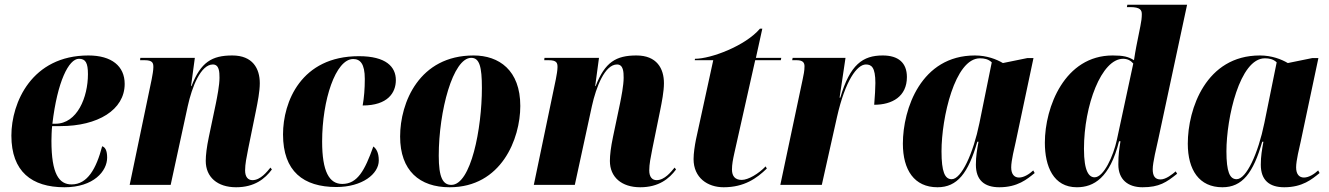

<svg xmlns="http://www.w3.org/2000/svg" viewBox="-20 -780 5606 810"><path d="M252 10C375 10 432 -58 432 -115C432 -147 423 -159 411 -163C386 -68 349 -2 282 -2C229 -2 197 -46 197 -186C197 -195 198 -236 200 -248H235C392 -248 506 -316 506 -426C506 -501 451 -546 353 -546C114 -546 28 -347 28 -208C28 -56 114 10 252 10ZM214 -258H201C222 -436 270 -532 313 -532C341 -532 351 -515 351 -467C351 -370 306 -258 214 -258Z M976 10C1054 10 1098 -26 1127 -65L1121 -73C1106 -55 1079 -20 1045 -20C1026 -20 1014 -34 1014 -61C1014 -88 1020 -116 1027 -152L1060 -314C1067 -349 1076 -394 1076 -429C1076 -491 1046 -546 960 -546C874 -546 827 -518 788 -417H786L802 -536H572L571 -526H590C624 -526 627 -514 627 -497C627 -483 623 -462 620 -446L527 0H700L772 -332C790 -414 827 -508 878 -508C905 -508 906 -476 906 -452C906 -420 896 -370 891 -345L861 -202C852 -159 848 -126 848 -101C848 -33 897 10 976 10Z M1399 9C1508 9 1578 -46 1578 -103C1578 -138 1566 -154 1555 -162C1519 -61 1488 -4 1424 -4C1369 -4 1339 -56 1339 -183C1339 -358 1396 -531 1470 -531C1499 -531 1519 -512 1519 -447C1519 -405 1516 -369 1510 -335C1616 -335 1650 -389 1650 -442C1650 -498 1609 -543 1494 -543C1250 -543 1174 -350 1174 -213C1174 -57 1260 9 1399 9Z M1877 10C2095 10 2175 -194 2175 -333C2175 -484 2085 -546 1978 -546C1749 -546 1668 -348 1668 -204C1668 -60 1750 10 1877 10ZM1884 0C1848 0 1831 -32 1831 -123C1831 -312 1891 -536 1968 -536C2003 -536 2013 -498 2013 -409C2013 -238 1967 0 1884 0Z M2681 10C2759 10 2803 -26 2832 -65L2826 -73C2811 -55 2784 -20 2750 -20C2731 -20 2719 -34 2719 -61C2719 -88 2725 -116 2732 -152L2765 -314C2772 -349 2781 -394 2781 -429C2781 -491 2751 -546 2665 -546C2579 -546 2532 -518 2493 -417H2491L2507 -536H2277L2276 -526H2295C2329 -526 2332 -514 2332 -497C2332 -483 2328 -462 2325 -446L2232 0H2405L2477 -332C2495 -414 2532 -508 2583 -508C2610 -508 2611 -476 2611 -452C2611 -420 2601 -370 2596 -345L2566 -202C2557 -159 2553 -126 2553 -101C2553 -33 2602 10 2681 10Z M3033 10C3120 10 3173 -28 3215 -69L3210 -78C3180 -47 3137 -21 3109 -21C3081 -21 3068 -37 3068 -65C3068 -86 3072 -107 3078 -134L3166 -526H3274L3276 -536H3169L3196 -659H3186C3125 -587 2980 -532 2912 -532L2911 -526H2989L2916 -191C2911 -166 2906 -133 2906 -109C2906 -30 2965 10 3033 10Z M3366 -444 3272 0H3447L3511 -286C3546 -441 3596 -508 3633 -508C3656 -508 3673 -497 3673 -430C3673 -407 3671 -377 3668 -338C3744 -338 3806 -373 3806 -455C3806 -515 3770 -546 3704 -546C3620 -546 3566 -508 3525 -368H3522L3547 -536H3324L3322 -526H3341C3369 -526 3374 -514 3374 -500C3374 -480 3370 -464 3366 -444Z M3935 10C4019 10 4065 -50 4103 -182H4108C4102 -148 4097 -122 4097 -85C4097 -20 4133 10 4196 10C4273 10 4313 -24 4345 -50L4339 -61C4323 -46 4300 -31 4279 -31C4259 -31 4246 -45 4246 -74C4246 -103 4260 -158 4265 -181L4340 -535H4314L4211 -514C4184 -530 4143 -546 4093 -546C3866 -546 3789 -321 3789 -174C3789 -63 3837 10 3935 10ZM3995 -24C3966 -24 3952 -55 3952 -142C3952 -282 4008 -534 4114 -534C4132 -534 4149 -531 4164 -517L4112 -261C4086 -133 4036 -24 3995 -24Z M4523 10C4594 10 4662 -29 4701 -184H4707C4702 -152 4698 -130 4698 -86C4698 -23 4738 10 4800 10C4871 10 4901 -11 4946 -47L4940 -57C4926 -45 4899 -23 4876 -23C4854 -23 4843 -36 4843 -66C4843 -94 4859 -159 4867 -195L4988 -760H4736L4734 -750H4748C4791 -750 4797 -737 4797 -720C4797 -705 4795 -689 4791 -670L4774 -585C4772 -573 4766 -543 4764 -526C4740 -541 4719 -546 4674 -546C4472 -546 4388 -329 4388 -178C4388 -78 4424 10 4523 10ZM4598 -32C4575 -32 4553 -55 4553 -152C4553 -336 4627 -532 4718 -532C4736 -532 4750 -525 4761 -512L4692 -191C4677 -121 4636 -32 4598 -32Z M5137 10C5221 10 5267 -50 5305 -182H5310C5304 -148 5299 -122 5299 -85C5299 -20 5335 10 5398 10C5475 10 5515 -24 5547 -50L5541 -61C5525 -46 5502 -31 5481 -31C5461 -31 5448 -45 5448 -74C5448 -103 5462 -158 5467 -181L5542 -535H5516L5413 -514C5386 -530 5345 -546 5295 -546C5068 -546 4991 -321 4991 -174C4991 -63 5039 10 5137 10ZM5197 -24C5168 -24 5154 -55 5154 -142C5154 -282 5210 -534 5316 -534C5334 -534 5351 -531 5366 -517L5314 -261C5288 -133 5238 -24 5197 -24Z"/></svg>

Font: Noto Serif Display Condensed Black
Style: Italic
Weight: 900
Width: 3
Italic angle: -12°
Designer: Monotype Design Team
Foundry: Monotype Imaging Inc.
Version: Version 2.009